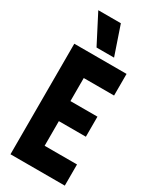

<svg xmlns="http://www.w3.org/2000/svg" viewBox="-232 -989 858 1053"><g transform="rotate(30 197.0 -462.5)"><path d="M35 0V-700H366V-563H174V-417H345V-290H174V-134H379V0ZM151 -743 57 -925H200L262 -743Z"/></g></svg>

Font: Georama Condensed
Style: Bold
Weight: 700
Width: 3
Designer: Jean-Baptiste Levee
Foundry: Production Type
Version: Version 1.000